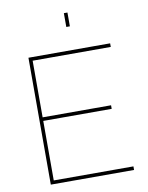

<svg xmlns="http://www.w3.org/2000/svg" viewBox="-98 -988 813 1058"><g transform="rotate(-10 308.5 -459.0)"><path d="M334 -840.8V-918H354V-840.8ZM564.9 -20V0H99.1V-710H556.2V-689.9H119.1V-373H502V-353H119.1V-20Z"/></g></svg>

Font: Rawline Thin
Style: Regular
Weight: 250
Designer: Matt McInerney, Pablo Impallari, Rodrigo Fuenzalida
Foundry: Matt McInerney, Pablo Impallari, Rodrigo Fuenzalida
Version: Version 4.020;PS 004.020;hotconv 1.0.88;makeotf.lib2.5.64775